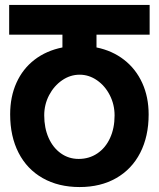

<svg xmlns="http://www.w3.org/2000/svg" viewBox="-20 -745 640 775"><path d="M21 -283.5Q21 -354.5 46.5 -411Q72 -467.5 119.5 -504Q167 -540.5 232 -553.5V-605H17V-725H584V-605H369.5V-553.5Q433.5 -540.5 481 -503.5Q528.5 -466.5 554.2 -410Q580 -353.5 580 -283Q580 -194.5 546 -128.2Q512 -62 449 -26Q386 10 301.5 10Q216 10 152.5 -26Q89 -62 55 -128.2Q21 -194.5 21 -283.5ZM442.5 -279Q442.5 -323 423.2 -360.8Q404 -398.5 371.5 -421Q339 -443.5 301.5 -443.5Q263.5 -443.5 230.8 -421Q198 -398.5 178.2 -360.8Q158.5 -323 158.5 -279.5Q158.5 -228.5 176.2 -188.5Q194 -148.5 225.8 -126Q257.5 -103.5 297.5 -103.5Q340 -103.5 373 -125.8Q406 -148 424.2 -187.8Q442.5 -227.5 442.5 -279Z"/></svg>

Font: JuliaMono Black
Style: Regular
Weight: 900
Monospace: yes
Designer: cormullion
Foundry: corm
Version: Version 0.054; ttfautohint (v1.8.4)